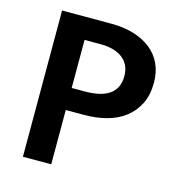

<svg xmlns="http://www.w3.org/2000/svg" viewBox="-97 -715 741 799"><g transform="rotate(15 274.0 -315.0)"><path d="M73 -630H286Q339 -630 382 -617Q425 -604 456 -579.5Q487 -555 503.5 -519.5Q520 -484 520 -438Q520 -385 501 -347Q482 -309 449 -283.5Q416 -258 371 -246Q326 -234 274 -234H195V0H73ZM195 -329H251Q281 -329 307 -334Q333 -339 352.5 -351Q372 -363 383 -383Q394 -403 394 -433Q394 -460 384 -479.5Q374 -499 356.5 -511.5Q339 -524 316 -530Q293 -536 268 -536H195Z"/></g></svg>

Font: Mukta Malar SemiBold
Style: Regular
Weight: 600
Designer: Aadarsh Rajan, Girish Dalvi, Yashodeep Gholap
Foundry: Ek Type
Version: Version 2.538;PS 1.000;hotconv 16.6.51;makeotf.lib2.5.65220;